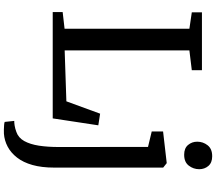

<svg xmlns="http://www.w3.org/2000/svg" viewBox="-80 -754 1077 956"><g transform="rotate(90 458.0 -275.5)"><path d="M39.5 0V-49.5L122.5 -59V-680.5L41 -692.5V-743H329V-692.5L230.5 -680.5V-59.5L484 -68L545.5 -236L603.5 -227L569 0ZM645 243Q638 243.5 625.2 243.2Q612.5 243 601.2 242Q590 241 586.5 239L581.5 191.5Q588.5 192 603.8 189.8Q619 187.5 636.5 181Q665.5 171 681.8 141.8Q698 112.5 704.8 68.8Q711.5 25 711.5 -30L711 -474.5L634 -493V-549.5L790 -567.5H792L814 -550V-7Q814 55 801 101Q788 147 764.2 177.5Q740.5 208 710 224.2Q679.5 240.5 645 243ZM749.5 -654.5Q717.5 -654.5 701.2 -674Q685 -693.5 685 -719.5Q685 -748.5 702.8 -771.2Q720.5 -794 757 -794H758Q789.5 -794 805.8 -775Q822 -756 822 -729.5Q822 -700.5 804.2 -677.5Q786.5 -654.5 750.5 -654.5Z"/></g></svg>

Font: Merriweather Light 18pt
Style: Regular
Weight: 400
Version: Version 2.100